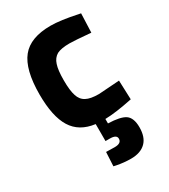

<svg xmlns="http://www.w3.org/2000/svg" viewBox="-186 -600 817 930"><g transform="rotate(-30 223.0 -135.5)"><path d="M409 -9 405 -116 289 -108Q241 -108 218 -121Q193 -134 184 -164Q174 -193 174 -251Q174 -308 184 -337Q193 -366 217 -380Q241 -392 287 -392Q314 -392 405 -384L409 -490Q346 -503 315 -507Q277 -512 251 -512Q137 -512 88 -451Q38 -389 38 -250Q38 -127 77 -64Q116 -1 202 10V105H226Q264 105 264 127Q264 153 226 153Q192 153 178 152L174 230L188 233Q228 241 267 241Q321 241 350 212Q378 184 378 129Q378 76 350 57Q323 39 255 37V12Q313 11 409 -9Z"/></g></svg>

Font: Online Auction - Bold
Style: Bold
Weight: 500
Designer: Mohamed Mostafa, the designer of Online Auction
Foundry: Kief Type Foundry
Version: ""